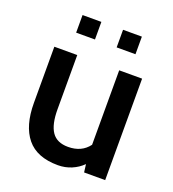

<svg xmlns="http://www.w3.org/2000/svg" viewBox="-127 -775 796 882"><g transform="rotate(20 271.0 -333.5)"><path d="M54 -222V-496H166V-231Q166 -157 190.5 -121Q215 -85 270 -85Q336 -85 371 -132V-496H483V0H380L375 -39Q352 -16 321 -3Q290 10 255 10Q152 10 103 -50Q54 -110 54 -222ZM126 -677H218V-591H126ZM324 -677H416V-591H324Z"/></g></svg>

Font: Cabin SemiBold
Style: Regular
Weight: 600
Designer: Pablo Impallari
Foundry: Pablo Impallari. http://www.impallari.com Igino Marini. http://www.ikern.com
Version: Version 2.001